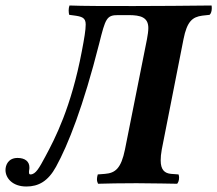

<svg xmlns="http://www.w3.org/2000/svg" viewBox="-24 -667 791 699"><path d="M-4 -48C-4 -19 21 12 72 12C116 12 151 -7 180 -60C224 -140 279 -279 337 -508C360 -600 364 -612 406 -612H444C488 -612 516 -604 516 -565C516 -554 514 -540 511 -524L431 -123C417 -54 396 -37 358 -34L332 -32C331 -29 329 -21 329 -14C329 -7 331 -3 333 2C348 1 434 0 473 0C519 0 621 2 621 2C624 -2 628 -8 628 -21C628 -24 627 -30 626 -32L599 -34C575 -36 561 -49 561 -83C561 -94 562 -107 565 -123L644 -524C657 -590 677 -605 712 -610L739 -613C744 -617 747 -627 747 -636C747 -641 747 -645 746 -647C654 -646 551 -645 463 -645C366 -645 274 -645 229 -647C227 -642 226 -635 226 -629C226 -621 227 -617 228 -613L243 -611C274 -607 288 -603 288 -578C288 -558 283 -528 274 -481C235 -275 176 -162 141 -97C119 -56 106 -32 87 -32C81 -32 81 -38 82 -47C83 -50 83 -54 83 -58C83 -79 67 -92 40 -92C6 -92 -4 -66 -4 -48Z"/></svg>

Font: Libertinus Serif
Style: Bold Italic
Weight: 700
Italic angle: -12°
Designer: Philipp H. Poll, Khaled Hosny
Foundry: Caleb Maclennan
Version: Version 7.050;RELEASE